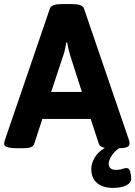

<svg xmlns="http://www.w3.org/2000/svg" viewBox="-20 -722 661 938"><path d="M61 2Q0 2 0 -20Q0 -24 1.5 -28.5Q3 -33 4 -38L224 -681Q232 -702 281 -702H333Q383 -702 390 -681L610 -38Q613 -28 613 -20Q613 2 563 2H561Q537 20 524 41Q511 62 511 79Q511 92 520 100Q529 108 546 108Q566 108 577 103.5Q588 99 599 99Q612 99 616.5 118Q621 137 621 151Q621 172 596 184Q571 196 533 196Q483 196 454.5 172.5Q426 149 426 103Q426 77 442 49Q458 21 492 0Q468 -4 463 -19L423 -141H187L147 -19Q143 -8 131 -3Q119 2 101 2ZM230 -273H380L323 -451Q318 -467 314.5 -483Q311 -499 308 -515H304Q301 -499 298 -483Q295 -467 289 -451Z"/></svg>

Font: Asap
Style: Bold
Weight: 700
Designer: Pablo Cosgaya
Foundry: Omnibus-Type
Version: Version 3.001; ttfautohint (v1.8.3)